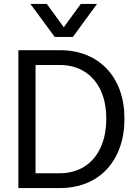

<svg xmlns="http://www.w3.org/2000/svg" viewBox="-20 -952 690 972"><path d="M73 0V-698H282Q357 -698 417.5 -673.5Q478 -649 521 -603.5Q564 -558 587 -494Q610 -430 610 -351Q610 -271 587 -206.5Q564 -142 521 -95.5Q478 -49 417.5 -24.5Q357 0 282 0ZM160 -75H282Q354 -75 407.5 -109Q461 -143 489.5 -205.5Q518 -268 518 -351Q518 -434 489.5 -495Q461 -556 407.5 -589.5Q354 -623 282 -623H160ZM134 -932H217L303 -814L389 -932H471L349 -765H257Z"/></svg>

Font: Azeret Mono Thin Light
Style: Regular
Weight: 300
Version: Version 1.002